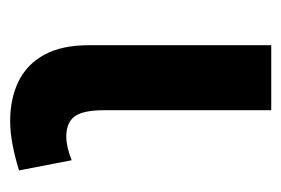

<svg xmlns="http://www.w3.org/2000/svg" viewBox="-108 -432 554 378"><g transform="rotate(90 169.0 -243.0)"><path d="M218.5 14Q174 14 140.2 -2.5Q106.5 -19 87.8 -53.2Q69 -87.5 69 -141V-500H197V-170.5Q197 -129.5 209.2 -113Q221.5 -96.5 249 -96.5Q259 -96.5 270.8 -99.2Q282.5 -102 295.5 -107L315.5 -3.5Q290 4.5 265.2 9.2Q240.5 14 218.5 14Z"/></g></svg>

Font: Geologica Roman Medium
Style: Regular
Weight: 500
Designer: Sindre Bremnes, Frode Helland
Foundry: Monokrom Skriftforlag AS
Version: Version 1.010;gftools[0.9.28]